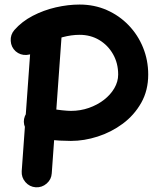

<svg xmlns="http://www.w3.org/2000/svg" viewBox="-20 -742 679 827"><path d="M47.5 -521Q67.5 -503.7 94.5 -505.3Q121.5 -507 138.8 -527Q152.2 -541.9 182.4 -556.9Q212.6 -571.9 250.2 -582Q287.8 -592 322.8 -592Q370.1 -592 407.6 -569.6Q445.1 -547.1 467 -508.4Q489 -469.7 489 -420.9Q489 -390.5 472.6 -362.2Q456.2 -334 427.8 -312Q399.4 -290 362.8 -277.2Q326.2 -264.4 285.6 -264.4Q272 -264.4 247.3 -267Q222.7 -269.5 200.6 -272.9Q178.5 -276.2 171.4 -278.8Q146.7 -288.6 121.9 -277.6Q97 -266.7 87.3 -242.1Q77.5 -217.4 88.3 -192.4Q99 -167.5 123.7 -157.7Q149.3 -147.6 179.1 -142.7Q209 -137.8 237.2 -136.4Q265.5 -135 285.6 -135Q342.4 -135 401 -153.9Q459.6 -172.7 508.8 -209.2Q558 -245.7 588.2 -299Q618.4 -352.2 618.4 -420.9Q618.4 -482.7 596.1 -537.4Q573.9 -592 533.7 -633.6Q493.5 -675.2 439.8 -698.8Q386.1 -722.4 322.8 -722.4Q273.1 -722.4 220.3 -710.3Q167.6 -698.1 120.9 -673.8Q74.2 -649.5 41.9 -612.7Q24.5 -592.7 26.2 -565.7Q27.8 -538.8 47.5 -521ZM186.2 -669.7Q159.7 -671.6 139.3 -654.1Q118.9 -636.5 116.9 -609.5L73.5 -4.5Q71.9 22 89.5 42.4Q107.2 62.7 133.7 64.7Q160.6 66.3 181 48.6Q201.3 31 202.9 4.5L246.3 -600.5Q248.3 -627.4 230.7 -647.8Q213.1 -668.1 186.2 -669.7Z"/></svg>

Font: Mikhak VF
Style: Regular
Weight: 100
Designer: Amin Abedi
Version: Version 3.001